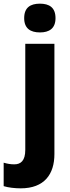

<svg xmlns="http://www.w3.org/2000/svg" viewBox="-71 -839 384 1048"><path d="M61 -740C61 -683 96 -662 147 -662C197 -662 232 -683 232 -740C232 -798 198 -819 147 -819C95 -819 61 -798 61 -740ZM42 189C171 189 226 112 226 2V-600H67V-21C67 39 42 58 7 58C-14 58 -30 55 -51 49V177C-26 185 11 189 42 189Z"/></svg>

Font: Noto Sans Tamil UI SemiCondensed ExtraBold
Style: Regular
Weight: 800
Width: 4
Designer: Jelle Bosma - Monotype Design Team
Foundry: Monotype Imaging Inc.
Version: Version 2.004